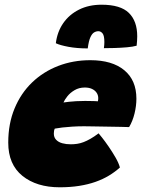

<svg xmlns="http://www.w3.org/2000/svg" viewBox="-20 -787 602 815"><path d="M489 -76Q468 -57 442.2 -41.5Q416.5 -26 385.2 -15Q354 -4 316.2 2Q278.5 8 233.5 8Q135.5 8 75.2 -40.5Q15 -89 15 -181.5Q15 -262 41.8 -326.5Q68.5 -391 116 -436.8Q163.5 -482.5 226.8 -507Q290 -531.5 363.5 -531.5Q456 -531.5 507.5 -489Q559 -446.5 559 -368Q559 -337.5 551 -305Q543 -272.5 528 -247.5Q520 -248 493 -248.5Q466 -249 432.8 -249.5Q399.5 -250 372.2 -250.5Q345 -251 336.5 -251Q311 -251 287.2 -249.5Q263.5 -248 244.5 -245.8Q225.5 -243.5 212.5 -241Q208.5 -233 208.5 -220Q208.5 -204 218.2 -193.8Q228 -183.5 244.2 -179Q260.5 -174.5 280 -174.5Q294 -174.5 307.5 -176.5Q321 -178.5 334.8 -183.8Q348.5 -189 364.2 -198Q380 -207 398.5 -221Q401 -218.5 413.2 -203Q425.5 -187.5 441 -165Q456.5 -142.5 470.2 -118.8Q484 -95 489 -76ZM249.5 -352Q259.5 -353.5 273 -355Q286.5 -356.5 303.5 -357.5Q320.5 -358.5 341 -358.5Q352.5 -358.5 363.5 -358.2Q374.5 -358 383 -357.8Q391.5 -357.5 395.5 -357Q396.5 -361 396.8 -364.8Q397 -368.5 397 -372Q396.5 -384.5 389.5 -394.2Q382.5 -404 370 -409.8Q357.5 -415.5 340 -415.5Q315.5 -415.5 296.5 -404.2Q277.5 -393 265.8 -378Q254 -363 249.5 -352ZM217 -603.5Q223 -652 248.5 -688.8Q274 -725.5 315.5 -746.2Q357 -767 411 -767Q491.5 -767 527 -732.2Q562.5 -697.5 562.5 -633Q562.5 -623.5 561.8 -613.5Q561 -603.5 560 -593Q544.5 -588.5 518.5 -586.2Q492.5 -584 465.8 -583.2Q439 -582.5 421 -582.5Q422 -590 422.5 -596.5Q423 -603 423 -608.5Q423 -635.5 415.5 -645Q408 -654.5 397.5 -654.5Q388 -654.5 379.2 -649.2Q370.5 -644 363.5 -628.5Q356.5 -613 352.5 -581.5Q307 -581.5 270.8 -588.2Q234.5 -595 217 -603.5Z"/></svg>

Font: Grandstander Thin Black
Style: Italic
Weight: 900
Italic angle: -15°
Version: Version 1.200